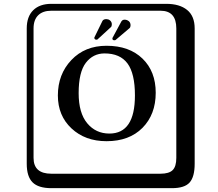

<svg xmlns="http://www.w3.org/2000/svg" viewBox="-20 -774 1140 1006"><path d="M654.8 -663.1Q663.6 -656.2 664.1 -642.1Q664.1 -632.3 659.2 -627L585 -564Q583 -563 579.1 -563Q569.3 -563 568.8 -571.8Q568.8 -574.7 569.8 -576.2L616.2 -662.1Q622.1 -670.9 632.8 -670.9Q645 -670.9 654.8 -663.1ZM555.2 -668Q566.4 -659.2 565.9 -646Q565.9 -636.2 561 -631.8L490.2 -566.9Q488.3 -565.9 483.9 -565.9Q481.9 -565.9 478 -567.9Q474.1 -570.8 474.1 -576.2Q474.1 -578.1 475.1 -579.1L517.1 -665Q522.9 -673.8 537.1 -673.8Q547.4 -673.8 555.2 -668ZM527.8 -494.1Q467.8 -494.1 429.9 -445.1Q392.1 -396 392.1 -286.1Q392.1 -182.1 437 -128.2Q481.9 -74.2 553.2 -74.2Q687 -74.2 687 -273.9Q687 -389.2 647.9 -441.7Q608.9 -494.1 527.8 -494.1ZM795.9 -288.1Q795.9 -174.3 726.6 -104.2Q657.2 -34.2 538.1 -34.2Q426.3 -34.2 354.7 -101.1Q283.2 -168 283.2 -273.9Q283.2 -384.8 354 -459.5Q424.8 -534.2 538.1 -534.2Q657.2 -534.2 726.6 -467Q795.9 -399.9 795.9 -288.1ZM249 -717.8Q204.1 -717.8 179.9 -693.8Q155.8 -669.9 155.8 -625V53.2Q155.8 136.2 249 136.2H820.8Q865.7 136.2 884.8 117.2Q903.8 98.1 903.8 53.2V-625Q903.8 -717.8 820.8 -717.8ZM1000 84Q1000 152.8 973.4 182.4Q946.8 211.9 880.9 211.9H249Q181.2 211.9 150.6 181.4Q120.1 150.9 120.1 84V-625Q120.1 -687 154.1 -720.5Q188 -753.9 249 -753.9H851.1Q920.9 -753.9 960.4 -721.9Q1000 -689.9 1000 -625Z"/></svg>

Font: Linux Biolinum Keyboard O
Style: Regular
Weight: 700
Designer: Philipp H. Poll
Foundry: Philipp H. Poll
Version: Version 0.6.1